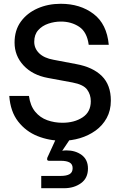

<svg xmlns="http://www.w3.org/2000/svg" viewBox="-20 -732 647 1015"><path d="M309 12Q240 12 178.5 -12.5Q117 -37 76 -89.5Q35 -142 29 -225H133Q140 -173 166 -141.5Q192 -110 230 -96.5Q268 -83 310 -83Q373 -83 416.5 -111.5Q460 -140 460 -197Q460 -232 440.5 -258.5Q421 -285 363 -296L233 -320Q152 -335 104.5 -386Q57 -437 57 -507Q57 -572 90 -617.5Q123 -663 178.5 -687.5Q234 -712 301 -712Q404 -712 474.5 -658.5Q545 -605 555 -495H449Q440 -563 398.5 -590.5Q357 -618 302 -618Q268 -618 235.5 -607Q203 -596 182 -572.5Q161 -549 161 -511Q161 -476 187 -450.5Q213 -425 263 -416L384 -393Q471 -377 518.5 -330Q566 -283 566 -200Q566 -148 544 -108Q522 -68 485 -41.5Q448 -15 402.5 -1.5Q357 12 309 12ZM198 263V198H301Q332 198 348 188.5Q364 179 364 157Q364 136 348 127Q332 118 301 118H239Q229 118 229 109Q229 106 230 102L279 -5H356L309 65Q320 63 331 63Q379 63 412 87.5Q445 112 445 159Q445 210 408 236.5Q371 263 319 263Z"/></svg>

Font: HostGroteskMedium
Style: Regular
Weight: 500
Designer: Doukan Karapınar based on Poppins by Indian Type Foundry, Jonny Pinhorn
Foundry: Element Type
Version: Version 1.001; ttfautohint (v1.8.4.7-5d5b)